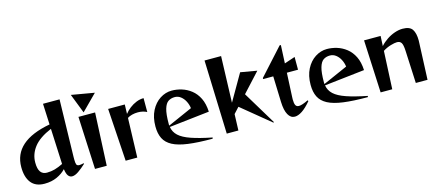

<svg xmlns="http://www.w3.org/2000/svg" viewBox="-54 -1371 4483 1961"><g transform="rotate(-15 2187.0 -390.5)"><path d="M673 -80Q630 -40 591.5 -13.5Q553 13 523 13Q499 13 482.5 -8Q466 -29 459 -80Q422 -40 364 -13.5Q306 13 232 13Q137 13 90.5 -46.5Q44 -106 44 -212Q44 -487 436 -559L426 -780H601L587 -173V-146Q587 -110 593.5 -94.5Q600 -79 624 -79Q632 -79 643.5 -81Q655 -83 669 -86ZM438 -512Q308 -457 251 -383Q194 -309 194 -220Q194 -152 217 -121Q240 -90 284 -90Q328 -90 368.5 -101.5Q409 -113 455 -136Z M724 -794 967 -752 804 -588ZM767 0 741 -557H917L891 0Z M1091 0 1055 -557H1231L1228 -458Q1251 -488 1284 -513.5Q1317 -539 1355.5 -554.5Q1394 -570 1433 -570V-423Q1413 -434 1388.5 -439.5Q1364 -445 1338 -445Q1307 -445 1277 -437.5Q1247 -430 1227 -416L1214 0Z M2007 13Q1853 13 1750 -1Q1647 -15 1587 -47Q1527 -79 1501 -131Q1475 -183 1475 -258Q1475 -355 1511 -425Q1547 -495 1605.5 -532.5Q1664 -570 1729 -570Q1781 -570 1834 -554Q1887 -538 1933 -502Q1979 -466 2008 -407.5Q2037 -349 2041 -264L1616 -216Q1625 -161 1666.5 -122.5Q1708 -84 1792 -55Q1876 -26 2011 1ZM1874 -346Q1869 -385 1851 -420Q1833 -455 1805 -476.5Q1777 -498 1743 -498Q1703 -498 1674 -479Q1645 -460 1629 -406.5Q1613 -353 1613 -250Q1613 -245 1613 -240.5Q1613 -236 1614 -231Z M2647 13 2346 -234 2289 -172 2283 0H2160L2134 -780H2309L2293 -291L2454 -570L2628 -540L2444 -340L2657 13Z M3051 -105Q3000 -44 2956.5 -15.5Q2913 13 2878 13Q2834 13 2808 -33.5Q2782 -80 2779 -168L2770 -442H2663V-453L2915 -731H2928L2919 -539L3032 -577V-442H2914L2902 -190Q2902 -183 2901.5 -176.5Q2901 -170 2901 -163Q2901 -121 2911 -101.5Q2921 -82 2946 -82Q2979 -82 3046 -115Z M3648 13Q3494 13 3391 -1Q3288 -15 3228 -47Q3168 -79 3142 -131Q3116 -183 3116 -258Q3116 -355 3152 -425Q3188 -495 3246.5 -532.5Q3305 -570 3370 -570Q3422 -570 3475 -554Q3528 -538 3574 -502Q3620 -466 3649 -407.5Q3678 -349 3682 -264L3257 -216Q3266 -161 3307.5 -122.5Q3349 -84 3433 -55Q3517 -26 3652 1ZM3515 -346Q3510 -385 3492 -420Q3474 -455 3446 -476.5Q3418 -498 3384 -498Q3344 -498 3315 -479Q3286 -460 3270 -406.5Q3254 -353 3254 -250Q3254 -245 3254 -240.5Q3254 -236 3255 -231Z M4159 0 4143 -343Q4140 -409 4125.5 -430.5Q4111 -452 4080 -452Q4056 -452 4013 -439.5Q3970 -427 3929 -401L3910 0H3787L3761 -557H3936L3931 -451Q3962 -486 4002.5 -513Q4043 -540 4087 -555Q4131 -570 4171 -570Q4246 -570 4273 -529.5Q4300 -489 4300 -412Q4300 -405 4299.5 -398.5Q4299 -392 4299 -384L4283 0Z"/></g></svg>

Font: Reggae One
Style: Regular
Weight: 400
Designer: Fontworks Inc.
Foundry: Fontworks Inc.
Version: Version 1.100